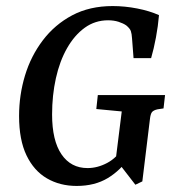

<svg xmlns="http://www.w3.org/2000/svg" viewBox="-20 -603 582 634"><path d="M233 11Q178 11 135 -14Q92 -39 67.5 -90Q43 -141 43 -220Q43 -289 62.5 -353.5Q82 -418 121.5 -470Q161 -522 218.5 -552.5Q276 -583 352 -583Q392 -583 433 -575Q474 -567 505 -553Q502 -517 495 -479.5Q488 -442 479 -411H421L416 -476Q415 -492 412 -500.5Q409 -509 397 -519Q387 -526 371.5 -531Q356 -536 337 -536Q294 -536 260 -511.5Q226 -487 201.5 -444Q177 -401 164.5 -344.5Q152 -288 152 -225Q152 -139 183 -93.5Q214 -48 269 -48Q302 -48 334 -65Q366 -82 387 -117L408 -85Q379 -41 336 -15Q293 11 233 11ZM427 7 376 -59H360L382 -235L298 -243L303 -289H525L520 -245L500 -242Q487 -239 482 -233Q477 -227 475 -209L450 -4Z"/></svg>

Font: Yrsa Medium
Style: Italic
Weight: 500
Italic angle: -7.10001°
Designer: Anna Giedrys (Yrsa+Rasa design), David Brezina (Yrsa art-direction, Rasa art-direction, design)
Foundry: Rosetta Type Foundry
Version: Version 2.004